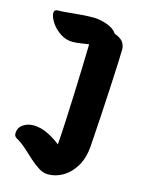

<svg xmlns="http://www.w3.org/2000/svg" viewBox="-115 -808 653 889"><g transform="rotate(15 211.5 -364.0)"><path d="M204 14Q182 14 160 0.5Q138 -13 116 -33Q94 -53 71 -74Q48 -95 23 -109Q10 -116 10 -129Q10 -158 32 -173Q54 -188 81 -188Q116 -188 150 -171.5Q184 -155 213 -132Q217 -185 220 -248.5Q223 -312 225.5 -378Q228 -444 230 -506Q232 -568 233 -617Q210 -614 191.5 -611Q173 -608 155 -608Q123 -608 95.5 -626.5Q68 -645 51.5 -670.5Q35 -696 35 -715Q35 -731 54 -731Q73 -731 102 -734Q131 -737 162.5 -739.5Q194 -742 221 -742Q251 -742 285.5 -730Q320 -718 335 -695Q367 -683 377 -667Q387 -651 387 -634Q387 -620 385 -572Q383 -524 379.5 -456Q376 -388 371.5 -312Q367 -236 362 -165Q358 -107 334.5 -67Q311 -27 276.5 -6.5Q242 14 204 14Z"/></g></svg>

Font: Protest Riot
Style: Regular
Weight: 400
Designer: Octavio Pardo
Foundry: Ashler Design
Version: Version 2.005; ttfautohint (v1.8.4.7-5d5b)